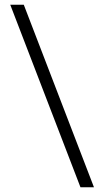

<svg xmlns="http://www.w3.org/2000/svg" viewBox="-20 -731 434 812"><path d="M320.3 61H377.4L80.6 -710.9H23.4Z"/></svg>

Font: Shabnam Thin
Style: Regular
Weight: 100
Foundry: DejaVu fonts team - Redesigned by Saber Rastikerdar - Based on Vazir font
Version: Version 5.0.1